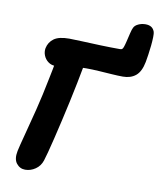

<svg xmlns="http://www.w3.org/2000/svg" viewBox="-93 -926 843 1014"><g transform="rotate(10 328.0 -418.5)"><path d="M173 -553Q151.6 -553 135 -565.3Q118.4 -577.6 110.5 -596.9Q102.6 -616.2 106.2 -636.4Q113 -669.4 139.4 -688.6Q165.8 -707.8 221.4 -707.8Q246.2 -707.8 291.7 -705.6Q337.2 -703.4 391.1 -701.6Q445 -699.8 494.8 -699.8Q502.8 -699.8 506.4 -703.4Q510 -707 513 -715.4Q516.8 -725.6 522 -747.5Q527.2 -769.4 532.5 -791.5Q537.8 -813.6 542.6 -822.4Q548.4 -835.6 566.3 -844Q584.2 -852.4 604.6 -852.4Q624 -852.4 636.2 -844.6Q648.4 -836.8 654 -820.2Q656.4 -812.8 656 -792.7Q655.6 -772.6 653 -746.6Q650.4 -720.6 646.7 -696.4Q643 -672.2 640.2 -656.6Q630 -603.6 603.1 -581.5Q576.2 -559.4 534.4 -559.4Q509.4 -559.4 475 -561.8Q440.6 -564.2 404.3 -566.5Q368 -568.8 336.8 -568.8Q291.2 -568.8 261.5 -564.9Q231.8 -561 211.5 -557Q191.2 -553 173 -553ZM111.2 14.4Q82.8 14.4 64.5 -8.8Q46.2 -32 55.2 -76.2Q61.4 -105.6 77.6 -165.9Q93.8 -226.2 114.3 -308.1Q134.8 -390 153 -482.8Q164.6 -538 170.9 -574.6Q177.2 -611.2 178.2 -625.6L329.2 -631.4Q328 -617.4 321.4 -579.6Q314.8 -541.8 303.2 -485Q293.2 -434.6 281.4 -380.5Q269.6 -326.4 257.5 -273.8Q245.4 -221.2 234.4 -175.7Q223.4 -130.2 214.7 -97.4Q206 -64.6 201.4 -51Q191.4 -20.4 165.9 -3Q140.4 14.4 111.2 14.4Z"/></g></svg>

Font: Shantell Sans Light
Style: Italic
Weight: 300
Italic angle: -11°
Designer: Stephen Nixon, Anya Danilova, Shantell Martin
Foundry: Arrow Type
Version: Version 1.008;[ac192a2d6]